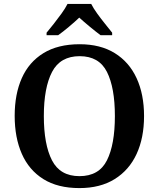

<svg xmlns="http://www.w3.org/2000/svg" viewBox="-20 -951 812 981"><path d="M386 10Q275 10 201.5 -36Q128 -82 91.5 -165Q55 -248 55 -359Q55 -470 91.5 -552Q128 -634 202 -679.5Q276 -725 387 -725Q493 -725 566.5 -679.5Q640 -634 678 -551.5Q716 -469 716 -358Q716 -247 678 -164.5Q640 -82 566 -36Q492 10 386 10ZM386 -51Q486 -51 526.5 -132Q567 -213 567 -358Q567 -503 526.5 -583.5Q486 -664 387 -664Q288 -664 246 -583.5Q204 -503 204 -358Q204 -213 245.5 -132Q287 -51 386 -51ZM218 -784Q234 -803 254.5 -829Q275 -855 294.5 -882Q314 -909 325 -931H446Q457 -909 476.5 -882Q496 -855 517 -829Q538 -803 553 -784V-771H494Q471 -788 439.5 -814Q408 -840 385 -861Q363 -840 332 -814Q301 -788 277 -771H218Z"/></svg>

Font: Noto Naskh Arabic UI Semi
Style: Bold
Weight: 700
Designer: Monotype Design Team, David Williams, Mohamad Dakak and Nizar Qandah
Foundry: Monotype Imaging Inc.
Version: Version 2.014; ttfautohint (v1.8.4.7-5d5b)